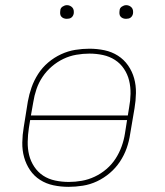

<svg xmlns="http://www.w3.org/2000/svg" viewBox="-20 -717 640 745"><path d="M246 8Q216 8 187.5 2Q159 -4 135.5 -19Q112 -34 96.5 -57Q81 -80 73.5 -107Q66 -134 66.5 -164Q67 -194 72 -223L88 -323Q93 -351 102.5 -378Q112 -405 128 -430Q144 -455 167 -474.5Q190 -494 217 -506.5Q244 -519 272 -523.5Q300 -528 327 -528Q357 -528 385.5 -522Q414 -516 437.5 -501Q461 -486 477 -463Q493 -440 500.5 -413Q508 -386 507.5 -356Q507 -326 502 -297L485 -197Q481 -169 471.5 -142Q462 -115 445.5 -90Q429 -65 406 -45.5Q383 -26 356.5 -13.5Q330 -1 301.5 3.5Q273 8 246 8ZM100 -269H476L481 -300Q486 -326 486.5 -353Q487 -380 481 -404.5Q475 -429 461 -450Q447 -471 426 -484.5Q405 -498 379.5 -503.5Q354 -509 327 -509Q302 -509 276 -504.5Q250 -500 226 -488.5Q202 -477 181 -459Q160 -441 145 -418.5Q130 -396 121.5 -371Q113 -346 109 -320ZM247 -11Q272 -11 297.5 -15.5Q323 -20 347.5 -31.5Q372 -43 393 -61Q414 -79 428.5 -101.5Q443 -124 452 -149Q461 -174 465 -200L473 -251H97L92 -220Q88 -194 87.5 -167Q87 -140 93 -115.5Q99 -91 113 -70Q127 -49 147.5 -35.5Q168 -22 194 -16.5Q220 -11 247 -11ZM469 -644Q463 -644 457.5 -646Q452 -648 448 -652.5Q444 -657 443.5 -663.5Q443 -670 444 -676Q444 -681 446.5 -685Q449 -689 453 -691.5Q457 -694 461 -695.5Q465 -697 470 -697Q476 -697 481.5 -694.5Q487 -692 491 -687.5Q495 -683 496 -676.5Q497 -670 496 -664Q495 -659 492.5 -655Q490 -651 486.5 -648.5Q483 -646 478.5 -645Q474 -644 469 -644ZM239 -644Q233 -644 227.5 -646Q222 -648 218 -652.5Q214 -657 213.5 -663.5Q213 -670 214 -676Q214 -681 216.5 -685Q219 -689 223 -691.5Q227 -694 231 -695.5Q235 -697 240 -697Q246 -697 251.5 -694.5Q257 -692 261 -687.5Q265 -683 266 -676.5Q267 -670 266 -664Q265 -659 262.5 -655Q260 -651 256.5 -648.5Q253 -646 248.5 -645Q244 -644 239 -644Z"/></svg>

Font: Iosevka Thin Extended Oblique
Style: Regular
Weight: 100
Width: 7
Italic angle: -9°
Monospace: yes
Designer: Belleve Invis
Foundry: Belleve Invis
Version: Version 32.5.0; ttfautohint (v1.8.4)